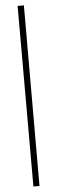

<svg xmlns="http://www.w3.org/2000/svg" viewBox="-62 -717 294 985"><g transform="rotate(-5 85.0 -225.0)"><path d="M68.8 240.2V-689.9H101.1L100.1 240.2Z"/></g></svg>

Font: Halibut Cnd Thin
Style: Regular
Weight: 250
Width: 3
Designer: Matteo Maggi
Foundry: Collletttivo
Version: Version 3.080 | FøM Fix